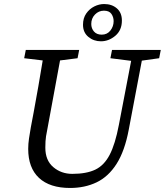

<svg xmlns="http://www.w3.org/2000/svg" viewBox="-20 -918 818 953"><path d="M528 -629 536 -670H778L770 -629L684 -617L619 -274Q599 -168 558.5 -104.5Q518 -41 459.5 -13Q401 15 328 15Q227 15 173.5 -35Q120 -85 120 -179Q120 -204 124 -231Q128 -258 133 -286L147 -360Q171 -489 192 -618L100 -629L108 -670H373L365 -629L278 -618L216 -282Q212 -263 208.5 -241.5Q205 -220 205 -185Q205 -122 244.5 -88.5Q284 -55 339 -55Q409 -55 453 -76Q497 -97 524.5 -150Q552 -203 570 -298L631 -616ZM481 -713Q445 -713 418.5 -735Q392 -757 392 -795Q392 -828 408 -851Q424 -874 448 -886Q472 -898 497 -898Q535 -898 560 -876.5Q585 -855 585 -816Q585 -768 552.5 -740.5Q520 -713 481 -713ZM485 -746Q512 -746 528 -766.5Q544 -787 544 -813Q544 -833 533 -849Q522 -865 496 -865Q470 -865 451.5 -846Q433 -827 433 -799Q433 -777 446.5 -761.5Q460 -746 485 -746Z"/></svg>

Font: Source Serif Pro
Style: Italic
Weight: 400
Italic angle: -12°
Designer: Frank Grießhammer
Foundry: Adobe Systems Incorporated
Version: Version 3.001;hotconv 1.0.111;makeotfexe 2.5.65597